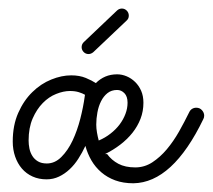

<svg xmlns="http://www.w3.org/2000/svg" viewBox="-20 -414 498 449"><path d="M230.5 -53.7Q240.7 -39.6 256.8 -31Q272.9 -22.5 296.4 -22.5Q317.9 -22.5 336.2 -34.4Q354.5 -46.4 370.1 -64.9Q385.7 -83.5 398.7 -106.4Q411.6 -129.4 422.4 -151.4Q424.8 -156.7 429.2 -159.4Q433.6 -162.1 439 -162.1Q447.3 -162.1 452.4 -156.2Q457.5 -150.4 457.5 -143.6Q457.5 -141.1 457 -139.4Q456.5 -137.7 455.6 -135.7Q383.8 13.2 292 14.6Q268.1 14.6 249.5 7.8Q231 1 217 -11Q203.1 -22.9 193.8 -38.8Q184.6 -54.7 179.7 -72.8Q172.4 -57.1 163.3 -43Q154.3 -28.8 142.8 -18.1Q131.3 -7.3 117.9 -1Q104.5 5.4 88.9 5.4Q70.8 5.4 56.2 -1.2Q41.5 -7.8 31.2 -19.8Q21 -31.7 15.4 -47.9Q9.8 -64 9.8 -83Q9.8 -121.1 22.7 -150.1Q35.6 -179.2 55.7 -198.7Q75.7 -218.3 99.9 -228Q124 -237.8 146.5 -237.8Q166 -237.8 180.7 -231.7Q195.3 -225.6 204.1 -219.7Q213.9 -229.5 226.3 -234.9Q238.8 -240.2 253.9 -240.2Q265.1 -240.2 276.1 -235.6Q287.1 -231 295.9 -222.4Q304.7 -213.9 310.1 -201.7Q315.4 -189.5 315.4 -173.8Q315.4 -153.8 308.6 -136.2Q301.8 -118.7 289.8 -103.5Q277.8 -88.4 261.2 -75.7Q244.6 -63 225.6 -53.7ZM178.2 -189Q178.2 -189.9 178.5 -190.7Q178.7 -191.4 178.7 -192.4Q172.9 -195.8 164.1 -198.5Q155.3 -201.2 143.6 -201.2Q128.4 -201.2 111.3 -194.3Q94.2 -187.5 80.1 -173.1Q65.9 -158.7 56.4 -137Q46.9 -115.2 46.9 -85.4Q46.9 -76.2 48.8 -66.7Q50.8 -57.1 55.7 -49.3Q60.5 -41.5 68.8 -36.6Q77.1 -31.7 89.4 -31.7Q108.4 -31.7 123.5 -46.9Q138.7 -62 149.7 -85.2Q160.6 -108.4 167.7 -136Q174.8 -163.6 178.2 -189ZM210.9 -85.4Q226.1 -91.8 238.5 -101.6Q251 -111.3 259.8 -123Q268.6 -134.8 273.4 -147.7Q278.3 -160.6 278.3 -173.8Q278.3 -188.5 271 -196Q263.7 -203.6 253.9 -203.6Q240.7 -203.6 231.4 -196.3Q222.2 -189 216.3 -177.2Q210.4 -165.5 207.8 -151.1Q205.1 -136.7 205.1 -122.6Q205.1 -113.8 206.8 -104Q208.5 -94.2 210.9 -85.4ZM175.8 -315.4 253.9 -389.6Q258.8 -394 265.1 -394Q271.5 -394 276.4 -389.2Q281.2 -384.3 281.2 -377.4Q281.2 -370.6 276.4 -366.2L198.2 -292Q192.9 -287.6 187 -287.6Q180.2 -287.6 175.5 -292.5Q170.9 -297.4 170.9 -303.7Q170.9 -310.5 175.8 -315.4Z"/></svg>

Font: Sacramento
Style: Regular
Weight: 400
Designer: Astigmatic (AOETI)
Foundry: Astigmatic (AOETI)
Version: Version 1.000